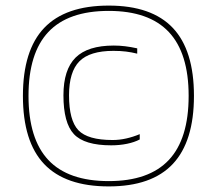

<svg xmlns="http://www.w3.org/2000/svg" viewBox="-20 -657 776 687"><path d="M674 -314Q674 -151 598.5 -70.5Q523 10 369 10Q214 10 138 -70Q62 -150 62 -314Q62 -477 138 -557Q214 -637 369 -637Q523 -637 598.5 -557Q674 -477 674 -314ZM655 -314Q655 -467 584 -542.5Q513 -618 369 -618Q224 -618 153 -542.5Q82 -467 82 -314Q82 -160 153 -84.5Q224 -9 369 -9Q513 -9 584 -84.5Q655 -160 655 -314ZM383 -156Q407 -156 431.5 -161.5Q456 -167 480 -177V-158Q461 -148 434.5 -142.5Q408 -137 378 -137Q282 -137 244.5 -177Q207 -217 207 -316Q207 -408 250.5 -451Q294 -494 387 -494Q408 -494 428 -491.5Q448 -489 471 -484V-465Q451 -470 431 -472.5Q411 -475 386 -475Q301 -475 264 -437.5Q227 -400 227 -316Q227 -226 260.5 -191Q294 -156 383 -156Z"/></svg>

Font: Blinker Thin
Style: Regular
Weight: 100
Designer: Juergen Huber
Foundry: supertype
Version: Version 1.017;hotconv 1.0.117;makeotfexe 2.5.65602